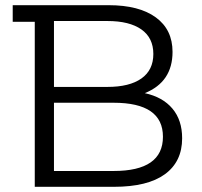

<svg xmlns="http://www.w3.org/2000/svg" viewBox="-20 -720 777 740"><path d="M538 -361Q607 -346 644.5 -301.5Q682 -257 682 -187Q682 -97 615.5 -48.5Q549 0 419 0H114V-636H29V-700H399Q516 -700 580.5 -653Q645 -606 645 -520Q645 -404 538 -361ZM394 -639H188V-385H394Q479 -385 525 -417.5Q571 -450 571 -512Q571 -574 525 -606.5Q479 -639 394 -639ZM418 -61Q608 -61 608 -193Q608 -324 418 -324H188V-61Z"/></svg>

Font: mBank
Style: Regular
Weight: 400
Designer: Julieta Ulanovsky
Foundry: Julieta Ulanovsky
Version: Version 7.200;PS 007.200;hotconv 1.0.88;makeotf.lib2.5.64775